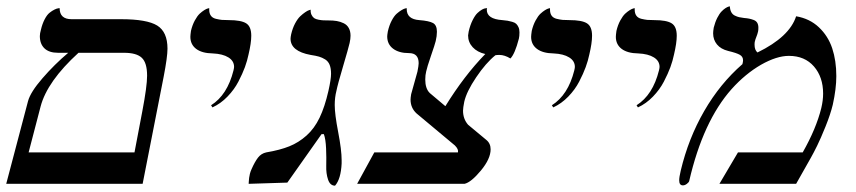

<svg xmlns="http://www.w3.org/2000/svg" viewBox="-34 -585 2724 611"><path d="M-14.2 0 55.2 -263.2Q63 -292 101.1 -335.9Q139.2 -379.9 183.1 -417H150.9Q122.1 -417 107.4 -431.2Q92.8 -445.3 92.8 -470.2Q92.8 -478.5 96.2 -490.2Q100.6 -509.3 108.2 -523.7Q115.7 -538.1 123.8 -544.4Q131.8 -550.8 139.2 -554.4Q146.5 -558.1 151.4 -558.6L155.8 -559.1Q155.8 -523.9 193.8 -523.9H351.1Q433.6 -523.9 466.3 -503.7Q499 -483.4 499 -430.2Q499 -403.8 486.8 -340.8L419.9 0ZM215.8 -417Q116.2 -326.2 95.2 -246.1L57.1 -100.1H394L418.9 -231Q434.1 -310.5 434.1 -344.2Q434.1 -385.3 417.2 -401.1Q400.4 -417 360.8 -417Z M642.1 -243.2 637.7 -250Q689.5 -282.7 709 -360.8Q710.9 -368.7 710.9 -372.1Q710.9 -391.1 692.9 -402.3Q674.8 -413.6 643.1 -415Q608.9 -415.5 590.3 -429.4Q571.8 -443.4 571.8 -467.8Q571.8 -473.1 573.7 -486.8Q578.1 -505.4 585.9 -519.8Q593.8 -534.2 601.3 -541.3Q608.9 -548.3 616 -552.7Q623 -557.1 627.4 -558.1L631.8 -559.1V-554.2Q631.8 -542.5 637 -535.2Q642.1 -527.8 653.1 -525.1Q664.1 -522.5 671.9 -521.7Q679.7 -521 693.8 -521Q733.4 -521 749.5 -510.7Q765.6 -500.5 765.6 -471.2Q765.6 -448.2 756.8 -411.1Q752.9 -392.1 745.4 -371.3Q737.8 -350.6 724.6 -325.2Q711.4 -299.8 689.9 -277.6Q668.5 -255.4 642.1 -243.2Z M1036.6 -295.9Q1031.2 -274.9 1031.2 -251Q1031.2 -221.7 1042.2 -164.6Q1053.2 -107.4 1053.2 -75.2V-64.9Q1050.8 -15.1 1032.2 5.9Q1016.6 5.9 1010 -13.4Q1003.4 -32.7 1004.2 -57.4Q1004.9 -82 1003.7 -112.3Q1002.4 -142.6 996.6 -158.2H989.3L880.4 -3.9L757.3 0Q757.3 -1.5 757.8 -7.8Q758.3 -14.2 758.8 -19Q759.3 -23.9 761.2 -31.7Q763.2 -39.6 766.6 -46.9Q776.9 -70.3 787.1 -83.5Q797.4 -96.7 813.5 -100.1Q856.9 -107.4 886.7 -119.4Q916.5 -131.3 941.4 -153.6Q966.3 -175.8 982.9 -210.2Q999.5 -244.6 1011.2 -295.9Q1019.5 -333 1019.5 -350.1Q1019.5 -367.2 1015.1 -378.4Q1010.7 -389.6 1001 -395.8Q991.2 -401.9 981.2 -404.8Q971.2 -407.7 954.6 -410.2Q890.6 -421.9 890.6 -461.9Q890.6 -466.3 892.6 -476.1Q897 -495.1 905 -510.3Q913.1 -525.4 921.4 -533.2Q929.7 -541 937.3 -546.1Q944.8 -551.3 949.7 -552.7L954.6 -554.2Q954.1 -544.4 957.5 -537.6Q960.9 -530.8 965.8 -527.3Q970.7 -523.9 980 -522.2Q989.3 -520.5 994.9 -520.3Q1000.5 -520 1011.2 -520Q1026.4 -520 1037.8 -518.1Q1049.3 -516.1 1059.8 -511Q1070.3 -505.9 1075.9 -495.8Q1081.5 -485.8 1081.5 -471.2Q1081.5 -461.4 1078.6 -448.2Q1074.7 -431.2 1057.6 -373.5Q1040.5 -315.9 1036.6 -295.9Z M1333.5 -289.1 1383.3 -247.1Q1442.9 -343.8 1510.3 -413.1Q1484.9 -418.9 1470.2 -434.8Q1455.6 -450.7 1455.6 -472.2Q1455.6 -475.1 1457.5 -484.9Q1462.4 -505.9 1470.2 -521.2Q1478 -536.6 1485.6 -543.7Q1493.2 -550.8 1500.2 -554.7Q1507.3 -558.6 1511.7 -558.6L1516.1 -559.1Q1516.1 -558.6 1515.6 -556.9Q1515.1 -555.2 1515.1 -554.2Q1515.1 -524.4 1564.5 -521Q1575.7 -520 1581.5 -519Q1587.4 -518.1 1595.9 -515.6Q1604.5 -513.2 1608.6 -509.3Q1612.8 -505.4 1616 -498.5Q1619.1 -491.7 1619.1 -481.9Q1619.1 -469.7 1617.2 -461.9Q1604.5 -413.1 1590.3 -398.9Q1571.8 -410.2 1555.2 -410.2Q1547.4 -410.2 1542.5 -409.2Q1512.2 -384.8 1481.4 -339.1Q1450.7 -293.5 1443.4 -261.2Q1439.5 -241.7 1439.5 -232.9Q1439.5 -206.5 1455.6 -188L1513.2 -140.1Q1527.3 -128.9 1527.3 -109.9Q1527.3 -79.6 1496.3 -42.2Q1465.3 -4.9 1444.3 0H1102.5L1157.2 -100.1H1423.3Q1425.8 -109.9 1413.6 -122.1L1291.5 -224.1Q1272.5 -241.7 1272.5 -268.1Q1272.5 -273.4 1274.4 -285.2L1294.4 -356.9Q1298.3 -376.5 1298.3 -383.8Q1298.3 -416 1267.6 -416Q1235.4 -416 1216.8 -430.2Q1198.2 -444.3 1198.2 -469.2Q1198.2 -473.1 1200.2 -484.9Q1204.6 -504.4 1212.4 -519.3Q1220.2 -534.2 1228.3 -541.3Q1236.3 -548.3 1243.7 -552.7Q1251 -557.1 1255.4 -558.1L1260.3 -559.1V-556.2Q1260.3 -523.9 1300.3 -521Q1331.5 -518.6 1344 -511.7Q1356.4 -504.9 1356.4 -483.9Q1356.4 -470.2 1352.5 -454.1Q1350.1 -443.8 1337.4 -407.2Q1324.7 -370.1 1322.3 -357.9Q1319.3 -346.2 1319.3 -332Q1319.3 -303.2 1333.5 -289.1Z M1726.6 -243.2 1722.2 -250Q1773.9 -282.7 1793.5 -360.8Q1795.4 -368.7 1795.4 -372.1Q1795.4 -391.1 1777.3 -402.3Q1759.3 -413.6 1727.5 -415Q1693.4 -415.5 1674.8 -429.4Q1656.2 -443.4 1656.2 -467.8Q1656.2 -473.1 1658.2 -486.8Q1662.6 -505.4 1670.4 -519.8Q1678.2 -534.2 1685.8 -541.3Q1693.4 -548.3 1700.4 -552.7Q1707.5 -557.1 1711.9 -558.1L1716.3 -559.1V-554.2Q1716.3 -542.5 1721.4 -535.2Q1726.6 -527.8 1737.5 -525.1Q1748.5 -522.5 1756.3 -521.7Q1764.2 -521 1778.3 -521Q1817.9 -521 1834 -510.7Q1850.1 -500.5 1850.1 -471.2Q1850.1 -448.2 1841.3 -411.1Q1837.4 -392.1 1829.8 -371.3Q1822.3 -350.6 1809.1 -325.2Q1795.9 -299.8 1774.4 -277.6Q1752.9 -255.4 1726.6 -243.2Z M1996.1 -243.2 1991.7 -250Q2043.5 -282.7 2063 -360.8Q2064.9 -368.7 2064.9 -372.1Q2064.9 -391.1 2046.9 -402.3Q2028.8 -413.6 1997.1 -415Q1962.9 -415.5 1944.3 -429.4Q1925.8 -443.4 1925.8 -467.8Q1925.8 -473.1 1927.7 -486.8Q1932.1 -505.4 1939.9 -519.8Q1947.8 -534.2 1955.3 -541.3Q1962.9 -548.3 1970 -552.7Q1977.1 -557.1 1981.4 -558.1L1985.8 -559.1V-554.2Q1985.8 -542.5 1991 -535.2Q1996.1 -527.8 2007.1 -525.1Q2018.1 -522.5 2025.9 -521.7Q2033.7 -521 2047.9 -521Q2087.4 -521 2103.5 -510.7Q2119.6 -500.5 2119.6 -471.2Q2119.6 -448.2 2110.8 -411.1Q2106.9 -392.1 2099.4 -371.3Q2091.8 -350.6 2078.6 -325.2Q2065.4 -299.8 2043.9 -277.6Q2022.5 -255.4 1996.1 -243.2Z M2499.5 -533.2Q2542.5 -525.9 2571.8 -498.3Q2601.1 -470.7 2614.3 -431.4Q2627.4 -392.1 2627.4 -342.8Q2627.4 -302.7 2616.2 -252Q2608.9 -221.7 2593.3 -182.9Q2577.6 -144 2566.4 -121.3Q2555.2 -98.6 2546.4 -83L2499.5 0H2255.4L2314.5 -100.1H2520.5Q2563.5 -175.8 2579.6 -241.2Q2585.4 -265.6 2585.4 -287.1Q2585.4 -339.8 2556.2 -373.5Q2526.9 -407.2 2476.6 -407.2Q2437.5 -407.2 2387.7 -378.9Q2337.9 -350.1 2294.4 -301.8Q2203.1 -199.2 2159.2 -8.8Q2158.2 -4.9 2151.9 0Q2145.5 4.9 2139.2 4.9Q2127.4 4.9 2127.4 -11.2Q2127.4 -21.5 2132.3 -42Q2156.7 -144.5 2207 -231.7Q2257.3 -318.8 2328.6 -380.9Q2330.6 -388.7 2330.6 -393.1Q2330.6 -404.8 2320.3 -410.6Q2310.1 -416.5 2283.2 -422.9Q2259.8 -428.7 2247.6 -443.6Q2235.4 -458.5 2235.4 -479Q2235.4 -485.4 2237.3 -497.1Q2241.7 -514.6 2248.5 -528.1Q2255.4 -541.5 2262 -548.3Q2268.6 -555.2 2274.7 -559.1Q2280.8 -563 2284.7 -564L2288.6 -564.9Q2289.1 -554.2 2293 -546.6Q2296.9 -539.1 2304.4 -535.4Q2312 -531.7 2318.4 -530.3Q2324.7 -528.8 2333.5 -527.8Q2344.2 -526.9 2350.3 -525.6Q2356.4 -524.4 2364.3 -521.5Q2372.1 -518.6 2375.7 -512.5Q2379.4 -506.3 2379.4 -497.1Q2379.4 -488.8 2378.4 -484.9Q2376.5 -476.1 2373 -467.8Q2369.6 -459.5 2368.2 -453.1Q2367.2 -450.2 2367.2 -442.9Q2367.2 -425.8 2376.5 -418Q2478.5 -467.8 2499.5 -533.2Z"/></svg>

Font: Linux Libertine G
Style: Italic
Weight: 400
Italic angle: -12°
Designer: Philipp H. Poll
Foundry: Philipp H. Poll
Version: Version 5.1.3